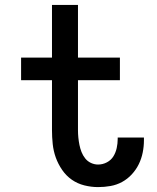

<svg xmlns="http://www.w3.org/2000/svg" viewBox="-20 -755 640 783"><path d="M380 8Q352 8 324 1Q296 -6 273 -22Q250 -38 233.5 -62Q217 -86 207.5 -112.5Q198 -139 195 -167.5Q192 -196 192 -224V-428H66V-520H192V-735H298V-520H469V-428H298V-224Q298 -209 299.5 -194Q301 -179 304 -164Q307 -149 312.5 -135Q318 -121 327.5 -109Q337 -97 351 -90.5Q365 -84 380 -84Q399 -84 416 -93Q433 -102 442.5 -117.5Q452 -133 456 -151.5Q460 -170 460 -188Q460 -190 460 -191Q460 -192 460 -194H567Q567 -191 567 -188.5Q567 -186 567 -183Q567 -158 562 -133Q557 -108 546 -85.5Q535 -63 517.5 -44Q500 -25 478 -13Q456 -1 431 3.5Q406 8 380 8Z"/></svg>

Font: Iosevka Custom SmBdEx
Style: Regular
Weight: 600
Width: 7
Monospace: yes
Designer: Belleve Invis
Foundry: Belleve Invis
Version: Version 11.2.4; ttfautohint (v1.8.4)